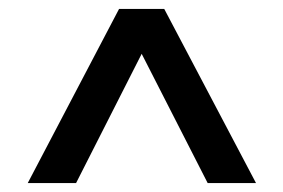

<svg xmlns="http://www.w3.org/2000/svg" viewBox="-20 -720 633 429"><path d="M246 -700H347L552 -311H444L276 -640H317L150 -311H42Z"/></svg>

Font: Pathway Extreme 28pt
Style: Bold
Weight: 700
Designer: Eduardo Rodriguez Tunni
Foundry: Eduardo Rodriguez Tunni
Version: Version 1.001;gftools[0.9.26]